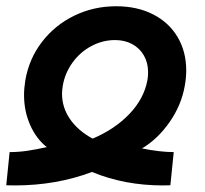

<svg xmlns="http://www.w3.org/2000/svg" viewBox="-20 -578 640 599"><path d="M126 -119Q93.5 -144.5 74.2 -187.8Q55 -231 55 -282Q55 -302.5 59 -327.5Q70.5 -394.5 110.8 -447Q151 -499.5 211.5 -529Q272 -558.5 342.5 -558.5Q408 -558.5 457.5 -533.2Q507 -508 534 -462.5Q561 -417 561 -358Q561 -335.5 556.5 -310.5Q546 -250 509 -197Q472 -144 423 -115Q479.5 -103.5 522 -103.5L511.5 0Q503.5 0.5 488.5 0.5Q368 0.5 267 -41.5Q155.5 0.5 26 0.5Q8.5 0.5 -0.5 0L10 -103.5Q37.5 -103.5 64.8 -107.5Q92 -111.5 126 -119ZM173.5 -285.5Q173.5 -243 198.2 -206.8Q223 -170.5 269 -145.5Q338.5 -175 384 -222.8Q429.5 -270.5 440 -328.5Q442 -339 442 -352.5Q442 -382 429 -404.8Q416 -427.5 392.8 -440.2Q369.5 -453 339 -453Q300.5 -453 265.5 -434.5Q230.5 -416 206.8 -383.5Q183 -351 176 -311.5Q173.5 -296.5 173.5 -285.5Z"/></svg>

Font: JuliaMono BoldItalic
Style: Regular
Weight: 700
Italic angle: -9°
Monospace: yes
Designer: cormullion
Foundry: corm
Version: Version 0.049; ttfautohint (v1.8.4)